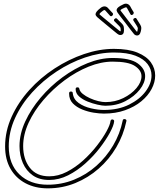

<svg xmlns="http://www.w3.org/2000/svg" viewBox="-20 -1004 871 1053"><path d="M727 -810Q718 -812 712 -821Q708 -825 696.5 -840.5Q685 -856 670 -875.5Q655 -895 642 -911.5Q629 -928 624 -936Q618 -945 620 -952Q623 -965 654 -979Q666 -986 677 -983Q688 -980 695 -968Q697 -963 702 -955Q707 -947 713 -937Q714 -934 713 -931Q712 -925 705.5 -922.5Q699 -920 696 -925Q691 -933 677 -959Q675 -963 672 -964Q669 -964 662 -961Q646 -954 643 -951Q640 -948 641 -946Q646 -940 658.5 -923.5Q671 -907 685.5 -888Q700 -869 712 -853.5Q724 -838 727 -834Q730 -830 731.5 -830Q733 -830 734 -835Q736 -843 736 -848Q736 -853 731 -861L712 -891Q710 -894 711 -897Q712 -903 719 -905Q726 -907 729 -901L749 -869Q755 -859 755 -851Q755 -843 752 -831Q746 -806 727 -810ZM640 -812Q631 -812 623 -819Q619 -822 604 -834.5Q589 -847 570 -862.5Q551 -878 535 -891.5Q519 -905 512 -911Q504 -919 504 -926Q504 -939 531 -960Q542 -969 553 -969Q565 -969 574 -958Q577 -954 584 -947Q591 -940 598 -932Q600 -930 600 -926Q600 -921 594.5 -917Q589 -913 584 -917Q578 -924 558 -946Q555 -949 552 -949Q550 -949 543 -944Q530 -934 527.5 -930.5Q525 -927 526 -925Q532 -920 548 -906.5Q564 -893 582.5 -878Q601 -863 616 -850.5Q631 -838 635 -835Q639 -832 640.5 -832Q642 -832 642 -838Q642 -846 641 -850.5Q640 -855 633 -862L608 -887Q605 -890 605 -893Q605 -899 611.5 -902.5Q618 -906 622 -901L649 -874Q657 -866 658.5 -858Q660 -850 660 -838Q660 -812 640 -812ZM242 29Q173 29 120 1Q67 -27 37.5 -78.5Q8 -130 8 -201Q8 -285 44 -364Q80 -443 141 -510.5Q202 -578 279.5 -628.5Q357 -679 441 -707.5Q525 -736 605 -736Q684 -736 734 -715.5Q784 -695 807.5 -662Q831 -629 831 -590Q831 -553 811.5 -516Q792 -479 755 -448.5Q718 -418 666 -399.5Q614 -381 550 -381Q526 -381 494 -386Q462 -391 431 -403.5Q400 -416 379.5 -437Q359 -458 359 -491V-492Q359 -502 369 -502Q379 -502 379 -493Q383 -459 411.5 -439Q440 -419 478.5 -410Q517 -401 550 -401Q629 -401 687.5 -430Q746 -459 778.5 -502.5Q811 -546 811 -590Q811 -624 789.5 -652.5Q768 -681 723 -698.5Q678 -716 605 -716Q527 -716 446 -688.5Q365 -661 290 -611.5Q215 -562 156 -497Q97 -432 62.5 -356.5Q28 -281 28 -201Q28 -104 86.5 -47.5Q145 9 242 9Q318 9 386 -18.5Q454 -46 508.5 -94.5Q563 -143 600.5 -206.5Q638 -270 653 -343Q654 -351 663 -351Q668 -351 671.5 -347.5Q675 -344 673 -339Q657 -263 618 -196.5Q579 -130 521.5 -79.5Q464 -29 393 0Q322 29 242 29ZM250 -17Q196 -17 160 -42Q124 -67 105.5 -109.5Q87 -152 87 -203Q87 -270 118.5 -338Q150 -406 203 -468.5Q256 -531 322.5 -580Q389 -629 460 -657.5Q531 -686 598 -686Q694 -686 735 -656.5Q776 -627 776 -587Q776 -550 746.5 -512.5Q717 -475 668 -449.5Q619 -424 558 -424Q542 -424 515 -430Q488 -436 460.5 -447Q433 -458 414 -475Q395 -492 395 -514V-516Q395 -525 405 -525Q414 -525 415 -517Q418 -502 434 -489Q450 -476 473 -465.5Q496 -455 519 -449.5Q542 -444 558 -444Q611 -444 656 -466Q701 -488 728.5 -521Q756 -554 756 -586Q756 -618 720 -642Q684 -666 598 -666Q534 -666 466 -638.5Q398 -611 334 -563.5Q270 -516 218.5 -456Q167 -396 137 -331Q107 -266 107 -203Q107 -131 143.5 -84Q180 -37 250 -37Q299 -37 346.5 -61.5Q394 -86 436 -124Q478 -162 511 -204.5Q544 -247 564 -283.5Q584 -320 586 -340Q588 -349 596 -349Q600 -349 603.5 -346Q607 -343 606 -338Q604 -316 583 -277Q562 -238 528 -193.5Q494 -149 449 -108.5Q404 -68 353.5 -42.5Q303 -17 250 -17ZM640 -812Q631 -812 623 -819Q619 -822 604 -834.5Q589 -847 570 -862.5Q551 -878 535 -891.5Q519 -905 512 -911Q504 -919 504 -926Q504 -939 531 -960Q542 -969 553 -969Q565 -969 574 -958Q577 -954 584 -947Q591 -940 598 -932Q600 -930 600 -926Q600 -921 594.5 -917Q589 -913 584 -917Q578 -924 558 -946Q555 -949 552 -949Q550 -949 543 -944Q530 -934 527.5 -930.5Q525 -927 526 -925Q532 -920 548 -906.5Q564 -893 582.5 -878Q601 -863 616 -850.5Q631 -838 635 -835Q639 -832 640.5 -832Q642 -832 642 -838Q642 -846 641 -850.5Q640 -855 633 -862L608 -887Q605 -890 605 -893Q605 -899 611.5 -902.5Q618 -906 622 -901L649 -874Q657 -866 658.5 -858Q660 -850 660 -838Q660 -812 640 -812Z"/></svg>

Font: Neonderthaw
Style: Regular
Weight: 400
Designer: Robert E. Leuschke
Foundry: Robert E. Leuschke
Version: Version 1.010; ttfautohint (v1.8.3)